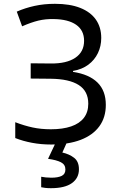

<svg xmlns="http://www.w3.org/2000/svg" viewBox="-20 -747 640 1007"><path d="M248 11Q196 11 148 2Q100 -7 60 -23V-106Q107 -88 151 -78.5Q195 -69 247 -69Q309 -69 353 -84Q397 -99 420 -129Q443 -159 443 -203Q443 -269 393 -301Q343 -333 246 -334L141 -335V-415L246 -414Q329 -413 375 -444Q421 -475 421 -533Q421 -588 379.5 -617Q338 -646 262 -647Q219 -648 181.5 -639Q144 -630 96 -609L68 -686Q111 -705 161 -716Q211 -727 268 -727Q347 -727 401 -705.5Q455 -684 483 -644Q511 -604 511 -548Q511 -505 493.5 -468.5Q476 -432 443 -407.5Q410 -383 363 -375V-370Q448 -357 491.5 -314Q535 -271 535 -197Q535 -131 501 -84.5Q467 -38 403 -13.5Q339 11 248 11ZM247 240Q231 240 217.5 238.5Q204 237 196 235V180Q205 182 220 183.5Q235 185 249 185Q284 185 303.5 175.5Q323 166 323 142Q323 116 299.5 104Q276 92 232 86L275 -5H333L307 53Q343 61 368.5 80.5Q394 100 394 141Q394 187 357 213.5Q320 240 247 240Z"/></svg>

Font: Noto Sans Mono
Style: Regular
Weight: 400
Designer: Monotype Design Team
Foundry: Monotype Imaging Inc.
Version: Version 2.014